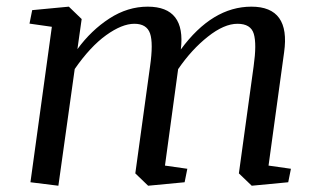

<svg xmlns="http://www.w3.org/2000/svg" viewBox="-20 -561 984 591"><path d="M536.6 -408.7Q633.3 -540.5 753.9 -540.5Q874.5 -540.5 854.5 -399.9L806.6 -51.3L875.5 -41.5L867.2 0L754.9 10.7L715.3 -27.3L760.7 -356.9Q770.5 -425.8 761.2 -456.8Q752 -487.8 710.9 -487.8Q669.9 -487.8 619.9 -448.2Q569.8 -408.7 528.3 -348.1L487.8 -51.3L556.6 -41.5L548.3 0L436 10.7L396.5 -27.3L441.9 -356.9Q452.1 -428.2 441.9 -458Q431.6 -487.8 393.6 -487.8Q355.5 -487.8 306.6 -452.6Q257.8 -417.5 210 -348.6L159.7 10.7L73.7 0L139.6 -478.5L70.8 -488.3L79.1 -529.8L191.9 -540.5L231.4 -502.4L218.3 -409.7Q260.7 -467.8 316.9 -504.2Q373 -540.5 434.6 -540.5Q552.7 -540.5 536.6 -408.7Z"/></svg>

Font: NoticiaText-Italic
Style: Italic
Weight: 400
Italic angle: -8°
Designer: JM Sole
Foundry: JM Sole
Version: Version 1.003